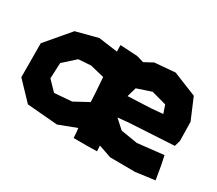

<svg xmlns="http://www.w3.org/2000/svg" viewBox="-103 -719 1077 954"><g transform="rotate(30 436.0 -242.5)"><path d="M214.8 -325.2 286.1 -330.1 366.2 -310.5 373 -213.9V-212.9L375 -171.9L293.9 -127.9L194.3 -120.1L142.6 -173.8L146.5 -263.7ZM716.8 -300.8 650.4 -294.9 518.6 -289.1 534.2 -342.8 616.2 -370.1 701.2 -346.7ZM845.7 -192.4 855.5 -226.6 853.5 -335 802.7 -455.1 667 -509.8 549.8 -500 501 -473.6 460.9 -485.4 361.3 -491.2 362.3 -454.1 252.9 -468.8 128.9 -436.5 13.7 -300.8 14.6 -106.4 110.4 -5.9 285.2 8.8 385.7 -29.3 388.7 -6.8 390.6 25.4H470.7L524.4 24.4L522.5 -7.8L595.7 17.6L739.3 18.6L848.6 3.9L835 -76.2L824.2 -127L674.8 -110.4L579.1 -126L528.3 -171.9L585.9 -177.7Z"/></g></svg>

Font: MaokenAssortedSans-Lite
Style: Lite
Weight: 400
Version: Version 1.400